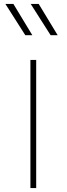

<svg xmlns="http://www.w3.org/2000/svg" viewBox="-20 -954 338 974"><path d="M272.5 -775.4 176.3 -934.1H135.7L236.8 -775.4ZM144 -775.4 47.9 -934.1H7.3L108.4 -775.4ZM163.6 0V-649.9H134.3V0Z"/></svg>

Font: Estedad-FD-VF Thin
Style: Regular
Weight: 100
Designer: Amin Abedi
Version: Version 5.0